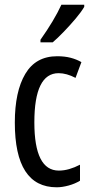

<svg xmlns="http://www.w3.org/2000/svg" viewBox="-20 -786 387 816"><path d="M221 10Q43 10 43 -265Q43 -397 87.5 -472Q132 -547 223 -547Q255 -547 280 -540.5Q305 -534 326 -522L301 -455Q263 -475 229 -475Q126 -475 126 -266Q126 -61 230 -61Q252 -61 274.5 -67.5Q297 -74 320 -86V-18Q299 -5 271.5 2.5Q244 10 221 10ZM338 -757Q326 -736 302 -707.5Q278 -679 251.5 -651.5Q225 -624 204 -606H152V-617Q210 -699 241 -766H338Z"/></svg>

Font: Noto Sans Malayalam ExtraCondensed
Style: Regular
Weight: 400
Width: 2
Designer: Jelle Bosma - Monotype Design Team
Foundry: Monotype Imaging Inc.
Version: Version 2.104; ttfautohint (v1.8.4.7-5d5b)